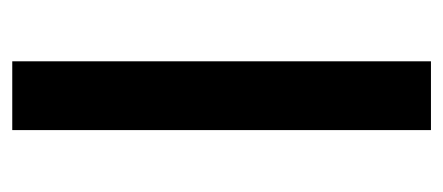

<svg xmlns="http://www.w3.org/2000/svg" viewBox="-230 -510 740 321"><g transform="rotate(90 140.5 -350.0)"><path d="M83 -700H198V0H83Z"/></g></svg>

Font: Oak Sans SemiBold
Style: Regular
Weight: 600
Designer: Erik Kennedy, Walven
Foundry: Erik Kennedy, Walven
Version: Version 1.000